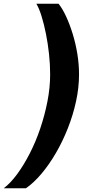

<svg xmlns="http://www.w3.org/2000/svg" viewBox="-96 -758 471 1030"><path d="M-76 252Q-39 224 -3.5 175.5Q32 127 64 64.5Q96 2 120 -69Q144 -140 158.5 -214Q173 -288 173 -359Q173 -413 167 -468.5Q161 -524 150.5 -576.5Q140 -629 127 -671Q114 -713 99 -738H218Q239 -712 258.5 -670Q278 -628 294 -576Q310 -524 319 -468.5Q328 -413 328 -359Q328 -288 312 -214.5Q296 -141 268 -70Q240 1 203.5 63.5Q167 126 126 174.5Q85 223 43 252Z"/></svg>

Font: Gantari ExtraBold
Style: Italic
Weight: 800
Italic angle: -10°
Designer: Anugrah Pasau
Foundry: Lafontype
Version: Version 1.000